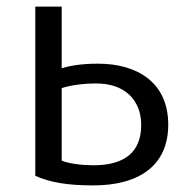

<svg xmlns="http://www.w3.org/2000/svg" viewBox="-20 -550 573 582"><path d="M87 -530H167V-343C192 -351 228 -357 277 -357C395 -357 490 -301 490 -172C490 -47 400 12 263 12C184 12 132 3 87 -17ZM408 -171C408 -247 358 -297 272 -297C233 -297 195 -292 167 -283V-63C188 -54 230 -49 263 -49C359 -49 408 -90 408 -171Z"/></svg>

Font: Repo Regular
Style: Regular
Weight: 400
Designer: Stefan Peev
Foundry: Context Ltd
Version: Version 1.502